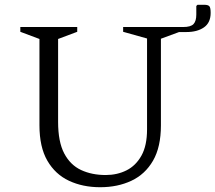

<svg xmlns="http://www.w3.org/2000/svg" viewBox="-20 -773 901 803"><path d="M399 10Q326 10 268.5 -17Q211 -44 178 -101Q145 -158 145 -249V-610L65 -640V-660H303V-640L223 -610V-263Q223 -180 248.5 -131.5Q274 -83 319 -62Q364 -41 422 -41Q470 -41 509 -60.5Q548 -80 571.5 -122Q595 -164 595 -232V-612L495 -640V-660H746Q778 -660 789.5 -672.5Q801 -685 801 -712V-748L806 -753H834Q850 -753 855.5 -747Q861 -741 861 -719Q861 -678 833 -658.5Q805 -639 760 -639H729L653 -611V-249Q653 -158 620 -101Q587 -44 529.5 -17Q472 10 399 10Z"/></svg>

Font: Spectral SC Light
Style: Regular
Weight: 300
Designer: Jean-Baptiste Levee
Foundry: Production Type
Version: Version 2.001